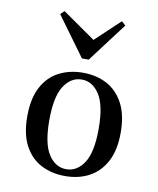

<svg xmlns="http://www.w3.org/2000/svg" viewBox="-78 -730 661 803"><g transform="rotate(10 252.0 -328.5)"><path d="M252.4 11.3Q195.2 11.3 150.4 -12.1Q105.6 -35.5 79.8 -83.9Q54 -132.3 54 -207.3Q54 -283.1 79.8 -331.9Q105.6 -380.6 150.8 -404Q196 -427.4 252.4 -427.4Q309.7 -427.4 354 -404Q398.4 -380.6 424.6 -331.9Q450.8 -283.1 450.8 -207.3Q450.8 -132.3 424.6 -83.9Q398.4 -35.5 354 -12.1Q309.7 11.3 252.4 11.3ZM252.4 -17.7Q298.4 -17.7 327.8 -62.9Q357.3 -108.1 357.3 -207.3Q357.3 -307.3 327.8 -352.8Q298.4 -398.4 252.4 -398.4Q206.5 -398.4 177 -352.8Q147.6 -307.3 147.6 -207.3Q147.6 -108.1 177 -62.9Q206.5 -17.7 252.4 -17.7ZM375 -667.7 391.9 -652.4 266.1 -485.5H237.1L115.3 -652.4L131.5 -667.7L291.9 -555.6L250.8 -550.8Z"/></g></svg>

Font: Playfair 5pt SemiExpanded Light Medium
Style: Regular
Weight: 500
Version: Version 2.203